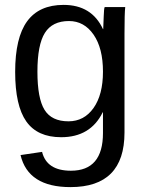

<svg xmlns="http://www.w3.org/2000/svg" viewBox="-20 -557 596 785"><path d="M268 208Q95 208 64 77L152 64Q171 141 270 141Q401 141 401 -13V-98H400Q350 4 230 4Q133 4 87.5 -60.5Q42 -125 42 -263Q42 -403 91 -470Q140 -537 240 -537Q355 -537 401 -438H402Q402 -441 404 -489Q405 -523 408 -528H492Q489 -503 489 -419V-15Q489 208 268 208ZM401 -264Q401 -360 362.5 -415.5Q324 -471 262 -471Q194 -471 163.5 -422.5Q133 -374 133 -264Q133 -155 162 -108Q191 -61 260 -61Q324 -61 362.5 -115.5Q401 -170 401 -264Z"/></svg>

Font: Libra Sans
Style: Regular
Weight: 400
Foundry: Context Ltd
Version: Version 1.002